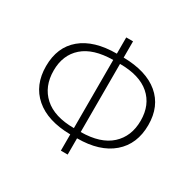

<svg xmlns="http://www.w3.org/2000/svg" viewBox="-150 -831 1014 1003"><g transform="rotate(30 356.5 -329.5)"><path d="M94 -332Q94 -236 156 -180Q218 -124 336 -124V-535Q217 -534 155.5 -480Q94 -426 94 -332ZM619 -332Q619 -427 557 -481Q495 -535 377 -535V-124Q496 -125 557.5 -181Q619 -237 619 -332ZM336 12V-86Q198 -88 123 -153Q48 -218 48 -332Q48 -447 123.5 -510Q199 -573 336 -573V-671H377V-573Q515 -571 590 -508Q665 -445 665 -332Q665 -217 589 -151.5Q513 -86 377 -86V12Z"/></g></svg>

Font: hySource Sans Pro Light
Style: Regular
Weight: 300
Designer: Paul D. Hunt
Foundry: Adobe Systems Incorporated
Version: Version 2.021;PS 2.000;hotconv 1.0.86;makeotf.lib2.5.63406